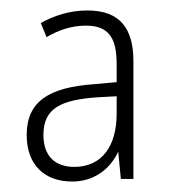

<svg xmlns="http://www.w3.org/2000/svg" viewBox="-20 -742 328 367"><path d="M147 -722C113 -722 83 -712 58 -698L69 -671C91 -684 116 -693 144 -693C184 -693 203 -674 203 -620V-585L159 -581C75 -575 31 -549 31 -484C31 -427 65 -395 118 -395C157 -395 189 -416 206 -452L211 -400H235V-625C235 -687 210 -722 147 -722ZM166 -556 203 -558V-525C203 -463 175 -423 122 -423C85 -423 63 -444 63 -484C63 -535 96 -551 166 -556Z"/></svg>

Font: Noto Sans Malayalam Condensed ExtraLight
Style: Regular
Weight: 200
Width: 3
Designer: Jelle Bosma - Monotype Design Team
Foundry: Monotype Imaging Inc.
Version: Version 2.104